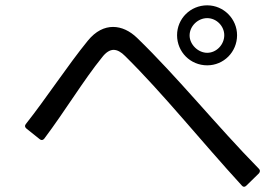

<svg xmlns="http://www.w3.org/2000/svg" viewBox="-20 -757 1040 720"><path d="M757 -512C819 -512 869 -562 869 -625C869 -686 819 -737 757 -737C694 -737 644 -687 644 -625C644 -562 694 -512 757 -512ZM757 -559C723 -559 691 -590 691 -624C691 -659 722 -689 757 -689C792 -689 821 -659 821 -625C821 -590 792 -559 757 -559ZM951 -107C956 -113 956 -119 951 -124C791 -287 646 -468 494 -615C467 -641 436 -656 404 -656C372 -656 339 -641 309 -604C234 -512 153 -388 77 -292C72 -286 73 -280 79 -275L129 -235C135 -230 141 -231 146 -237C224 -341 296 -460 362 -541C377 -561 392 -570 406 -570C420 -570 434 -562 449 -547C591 -407 734 -228 887 -61C892 -55 898 -55 904 -61Z"/></svg>

Font: LINE Seed JP App_OTF Regular
Style: Regular
Weight: 400
Designer: LY Corporation & Fontrix & Fontworks
Version: Version 1.002